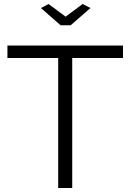

<svg xmlns="http://www.w3.org/2000/svg" viewBox="-20 -937 650 957"><path d="M184 -897 282 -811H332L431 -897L392 -917L307 -854L222 -917ZM593 -710H17V-648H270V0H340V-648H593Z"/></svg>

Font: Raleway Reg
Style: Regular
Weight: 400
Designer: Matt McInerney, Pablo Impallari, Rodrigo Fuenzalida
Foundry: Matt McInerney, Pablo Impallari, Rodrigo Fuenzalida
Version: Version 3.00 July 28, 2015